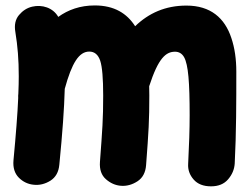

<svg xmlns="http://www.w3.org/2000/svg" viewBox="-20 -592 900 695"><path d="M28.8 -11.7C26.4 15.1 33.2 36.1 48.3 51.3C63.5 66.4 81.5 74.7 101.6 76.7C122.6 79.1 143.1 74.2 162.6 62C181.6 49.8 192.4 30.8 194.8 3.9C206.1 -110.8 212.4 -197.8 214.4 -270.5C240.2 -364.7 266.1 -405.3 303.2 -405.3C322.3 -405.3 335.4 -394 342.8 -372.1C350.1 -349.6 353.5 -307.6 353.5 -246.1C353.5 -160.6 350.6 -124.5 341.8 -5.9C339.8 21.5 347.2 42.5 363.3 56.6C379.4 70.8 397.5 79.1 418.5 80.6C439.5 82 459.5 76.2 478 64C496.6 51.8 506.8 32.2 508.8 5.9C518.1 -117.2 520.5 -154.8 520.5 -246.1C520.5 -257.8 520.5 -269 520 -279.8C553.2 -382.3 580.6 -404.8 613.8 -404.8C627.9 -404.8 639.2 -397.9 646.5 -384.8C661.6 -357.4 666.5 -293.9 666.5 -174.8C666.5 -124.5 664.6 -65.9 661.1 1C659.7 22.5 666.5 41.5 681.2 58.1C695.3 74.2 716.3 82.5 743.7 82.5C770.5 82.5 791 74.2 805.7 57.1C820.3 40 828.1 21.5 829.6 0.5C835.4 -109.4 835.4 -226.6 835.4 -332.5C835.4 -377.9 829.6 -418.5 817.4 -454.6C793.5 -526.9 742.2 -571.8 654.8 -571.8C578.6 -571.8 518.1 -544.4 469.2 -497.1C439.5 -543.5 393.6 -572.3 323.2 -572.3C270 -572.3 226.6 -556.6 190.9 -530.8C171.9 -564.5 131.8 -576.2 96.7 -567.9C77.6 -563.5 62 -553.2 48.8 -537.6C35.6 -522 31.2 -501.5 35.6 -476.1C43.9 -424.8 47.9 -377 47.9 -315.9C47.9 -296.9 47.4 -275.9 46.4 -253.4C45.9 -248 45.4 -242.7 45.9 -237.3C43.5 -180.2 37.6 -105 28.8 -11.7Z"/></svg>

Font: Mikhak Black
Style: Regular
Weight: 900
Designer: Amin Abedi
Version: Version 3.2